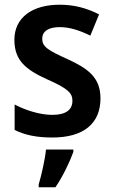

<svg xmlns="http://www.w3.org/2000/svg" viewBox="-20 -573 483 814"><path d="M406 -156C406 -245 352 -283 267 -322C180 -361 159 -376 159 -409C159 -440 185 -458 233 -458C277 -458 320 -443 363 -422L400 -512C347 -539 294 -553 233 -553C117 -553 41 -499 41 -404C41 -317 89 -278 179 -237C270 -197 287 -178 287 -145C287 -109 261 -86 202 -86C149 -86 87 -106 42 -130V-22C87 0 136 10 202 10C333 10 406 -48 406 -156ZM291 71V61H175C171 103 155 173 144 209V221H215C247 174 275 115 291 71Z"/></svg>

Font: Noto Sans Devanagari UI SemiCondensed SemiBold
Style: Regular
Weight: 600
Width: 4
Designer: Jelle Bosma - Monotype Design Team
Foundry: Monotype Imaging Inc.
Version: Version 2.004